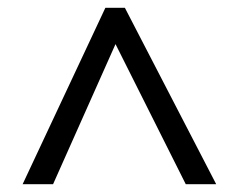

<svg xmlns="http://www.w3.org/2000/svg" viewBox="-20 -739 612 492"><path d="M38 -267 250 -719H300L534 -267H456L276 -626L116 -267Z"/></svg>

Font: Noto IKEA Latin
Style: Italic
Weight: 400
Italic angle: -12°
Designer: Monotype Design Team
Foundry: Monotype Imaging Inc.
Version: Version 1.0